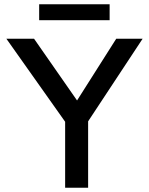

<svg xmlns="http://www.w3.org/2000/svg" viewBox="-20 -882 700 902"><path d="M286 0V-310L10 -700H140L342 -410L526 -700H650L394 -312V0ZM164 -787V-862H495V-787Z"/></svg>

Font: Lexend Deca
Style: Regular
Weight: 400
Designer: Bonnie Shaver-Troup, Thomas Jockin
Foundry: Lexend
Version: Version 1.008; ttfautohint (v1.8.4.7-5d5b)